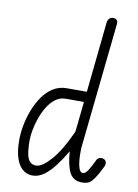

<svg xmlns="http://www.w3.org/2000/svg" viewBox="-107 -1073 826 1151"><g transform="rotate(10 306.5 -497.0)"><path d="M518 -114.5 536 -151Q537.5 -154 544.8 -159.5Q552 -165 563.5 -165Q575 -165 583.8 -158.5Q592.5 -152 593.5 -138Q594.5 -130 589.5 -119Q584.5 -108 566 -73.5Q544.5 -35.5 527 -18Q509.5 -0.5 473.5 -0.5Q418.5 -0.5 396.2 -45.2Q374 -90 368.5 -171.5Q338.5 -120.5 307.2 -79.5Q276 -38.5 242.8 -14.2Q209.5 10 173 10Q152 10 131.5 0.2Q111 -9.5 94.5 -32Q78 -54.5 68.2 -92.8Q58.5 -131 58.5 -187.5Q58.5 -228.5 67.5 -276.5Q76.5 -324.5 94.5 -371.2Q112.5 -418 139.5 -456.5Q166.5 -495 203 -518Q239.5 -541 285.5 -541H407.5L452 -969Q454 -986.5 463.5 -995.5Q473 -1004.5 485.5 -1004.5Q499.5 -1004.5 508 -997.2Q516.5 -990 514.5 -971L433.5 -205Q433 -200 432.8 -177Q432.5 -154 435 -126Q437.5 -98 445.2 -77.5Q453 -57 468.5 -57Q476.5 -57 484.5 -64Q492.5 -71 500.8 -84Q509 -97 518 -114.5ZM120 -195Q120 -116.5 134.8 -84.5Q149.5 -52.5 185 -52.5Q219.5 -52.5 272.2 -111Q325 -169.5 381.5 -293.5L401 -478H291Q256 -478 228.2 -457.5Q200.5 -437 180.2 -403.8Q160 -370.5 146.5 -332Q133 -293.5 126.5 -257.2Q120 -221 120 -195Z"/></g></svg>

Font: Edu NSW ACT Hand Pre
Style: Regular
Weight: 400
Designer: Tina and Corey Anderson, Eben Sorkin, Mirko Velimirovic
Foundry: Sorkin Type Co.
Version: Version 2.000